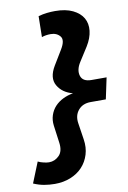

<svg xmlns="http://www.w3.org/2000/svg" viewBox="-160 -769 699 1050"><g transform="rotate(-10 189.5 -244.5)"><path d="M169 -416 218 -497Q247 -545 228.5 -567.5Q210 -590 176 -590Q163 -590 150.5 -588Q138 -586 127 -582L129 -698Q154 -705 177 -707.5Q200 -710 222 -710Q281 -710 320 -691Q359 -672 376.5 -641.5Q394 -611 389.5 -571Q385 -531 359 -489L310 -412Q284 -371 294.5 -337.5Q305 -304 353 -304H437L412 -186H328Q283 -186 258.5 -156.5Q234 -127 241 -83L255 9Q262 54 250 93Q238 132 211.5 160.5Q185 189 145.5 205Q106 221 58 221Q28 221 -1 216Q-30 211 -60 198L-14 84Q0 91 18 95Q36 99 47 99Q79 99 103 75Q127 51 120 2L107 -94Q103 -125 112 -152Q121 -179 139.5 -199Q158 -219 184.5 -232Q211 -245 241 -250Q183 -265 157.5 -309.5Q132 -354 169 -416Z"/></g></svg>

Font: Red Hat Display Black
Style: Italic
Weight: 900
Italic angle: -12°
Designer: Pentagram / MCKL
Foundry: Pentagram / MCKL
Version: Version 1.003; Red Hat Display Black Italic